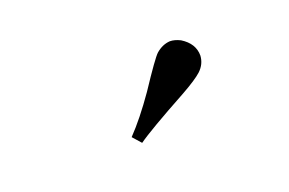

<svg xmlns="http://www.w3.org/2000/svg" viewBox="-40 -745 568 377"><g transform="rotate(-20 244.0 -556.5)"><path d="M359.4 -563.5Q373 -576.2 374 -593.8Q374 -619.1 348.6 -634.8Q336.9 -640.6 327.1 -640.6Q311.5 -639.6 297.9 -627.9Q289.1 -620.1 251 -562.5Q219.7 -517.6 192.4 -489.3L208 -471.7Q232.4 -489.3 316.4 -535.2Q347.7 -552.7 359.4 -563.5Z"/></g></svg>

Font: Abhaya Libre Medium
Style: Regular
Weight: 500
Designer: Pushpananda Ekanayake, Sol Matas, Pathum Egodawatta
Foundry: Mooniak
Version: Version 1.050 ; ttfautohint (v1.6)